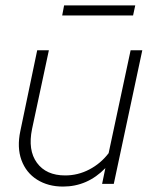

<svg xmlns="http://www.w3.org/2000/svg" viewBox="-20 -677 559 707"><path d="M212 10Q157 10 116.5 -15.5Q76 -41 59 -87.5Q42 -134 55 -195L117 -492H160L98 -202Q82 -124 116 -77.5Q150 -31 220 -31Q267 -31 309 -53Q351 -75 380 -113L461 -492H504L399 0H356L368 -58Q302 10 212 10ZM209 -620 216 -657H478L470 -620Z"/></svg>

Font: Red Hat Display
Style: Italic
Weight: 300
Italic angle: -12°
Designer: Pentagram, MCKL
Foundry: Pentagram, MCKL
Version: Version 1.023